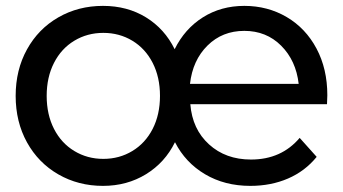

<svg xmlns="http://www.w3.org/2000/svg" viewBox="-20 -614 1144 640"><path d="M1070 -266.7H614.4Q621.1 -183.3 676.7 -132.8Q732.2 -82.2 816.7 -82.2Q917.8 -82.2 978.9 -154.4L1035.6 -91.1Q996.7 -43.3 940 -18.9Q883.3 5.6 814.4 5.6Q728.9 5.6 663.3 -33.3Q597.8 -72.2 563.3 -140Q530 -72.2 466.7 -33.3Q403.3 5.6 323.3 5.6Q241.1 5.6 174.4 -32.8Q107.8 -71.1 70 -139.4Q32.2 -207.8 32.2 -294.4Q32.2 -381.1 70 -449.4Q107.8 -517.8 174.4 -556.1Q241.1 -594.4 323.3 -594.4Q404.4 -594.4 466.7 -556.1Q528.9 -517.8 562.2 -450Q595.6 -517.8 656.1 -556.1Q716.7 -594.4 794.4 -594.4Q872.2 -594.4 935.6 -557.2Q998.9 -520 1035 -452.2Q1071.1 -384.4 1071.1 -296.7ZM613.3 -334.4H975.6Q966.7 -412.2 917.2 -461.7Q867.8 -511.1 794.4 -511.1Q721.1 -511.1 671.7 -462.2Q622.2 -413.3 613.3 -334.4ZM513.3 -294.4Q513.3 -356.7 488.9 -404.4Q464.4 -452.2 421.1 -478.3Q377.8 -504.4 324.4 -504.4Q271.1 -504.4 227.8 -478.3Q184.4 -452.2 160 -404.4Q135.6 -356.7 135.6 -294.4Q135.6 -232.2 160 -184.4Q184.4 -136.7 227.8 -110.6Q271.1 -84.4 324.4 -84.4Q377.8 -84.4 421.1 -110.6Q464.4 -136.7 488.9 -184.4Q513.3 -232.2 513.3 -294.4Z"/></svg>

Font: Paperlogy 5 Medium
Style: Regular
Weight: 500
Designer: redesigned by Lee Juim, glyphs from Gmarket Sans & Montserrat
Foundry: PT&
Version: Version 1.001